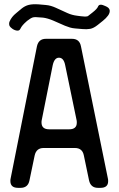

<svg xmlns="http://www.w3.org/2000/svg" viewBox="-20 -896 571 925"><path d="M30 -24Q30 9 67 9H79Q115 9 122 -27L147 -147Q155 -183 190 -183H341Q377 -183 384 -147L409 -27Q417 9 452 9H464Q501 9 501 -23Q501 -32 500 -35L370 -673Q363 -709 327 -709H201Q166 -709 158 -673L31 -35Q30 -32 30 -24ZM180 -306Q180 -314 181 -317L234 -582Q242 -618 264 -618Q287 -618 294 -582L349 -317Q350 -314 350 -305Q350 -273 313 -273H217Q180 -273 180 -306ZM403 -818 398 -817Q392 -815 368 -818L353 -820Q327 -823 305 -833L248 -859Q237 -864 225 -867.5Q213 -871 200 -872L166 -875Q138 -877 119 -872.5Q100 -868 82 -853L57 -832Q47 -824 39 -814Q31 -804 26 -792Q22 -782 26 -771Q29 -765 39.5 -757.5Q50 -750 62 -748.5Q74 -747 79 -759Q86 -774 108 -793L110 -795Q128 -809 138 -812Q148 -815 174 -812L188 -811Q210 -808 236 -797L293 -772Q305 -767 317 -763.5Q329 -760 342 -759L377 -756Q398 -754 414.5 -757Q431 -760 451 -776L476 -796Q491 -808 500.5 -821Q510 -834 508.5 -846.5Q507 -859 487 -867Q460 -880 453 -866Q449 -854 426 -836Z"/></svg>

Font: WDXL Lubrifont SC
Style: Regular
Weight: 400
Designer: [WDXL Lubrifont] Copyright 2020-2022 (c) NightFurySL2001, Skr-ZERO; [ZCOOL QingKe HuangYou] Copyright 2018-2022 (c) The 
Version: Version 2.001;hotconv 1.1.1;makeotfexe 2.6.0